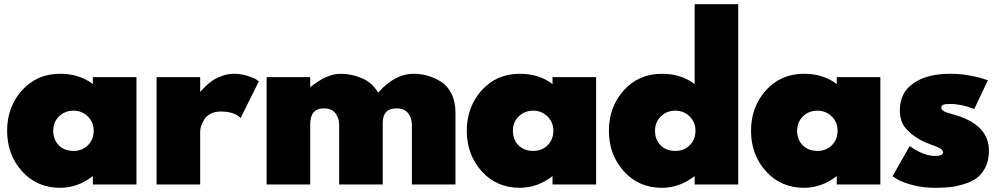

<svg xmlns="http://www.w3.org/2000/svg" viewBox="-20 -880 4759 916"><path d="M267 -528Q359 -528 423 -479V-512H631V0H423V-40Q351 16 267 16Q156 16 85 -63Q14 -142 14 -256Q14 -370 85 -449Q156 -528 267 -528ZM331 -160Q373 -160 400 -187.5Q427 -215 427 -256Q427 -297 399 -324.5Q371 -352 331 -352Q290 -352 262 -325Q234 -298 234 -256Q234 -214 260.5 -187Q287 -160 331 -160Z M727 -512H935V-440Q937 -444 942 -449.5Q947 -455 963 -470.5Q979 -486 996.5 -497.5Q1014 -509 1041 -518.5Q1068 -528 1096 -528Q1128 -528 1158 -519Q1188 -510 1202 -501L1215 -492L1128 -317Q1098 -348 1032 -348Q1006 -348 986.5 -338Q967 -328 958 -315.5Q949 -303 943 -287.5Q937 -272 936 -264Q935 -256 935 -251V0H727Z M1252 -512H1460V-464Q1539 -528 1605 -528Q1658 -528 1707.5 -506.5Q1757 -485 1784 -438Q1864 -528 1952 -528Q1987 -528 2019.5 -519Q2052 -510 2083.5 -490.5Q2115 -471 2134 -432.5Q2153 -394 2153 -342V0H1945V-286Q1945 -317 1927 -340Q1909 -363 1872 -363Q1806 -363 1806 -294V0H1598V-286Q1598 -317 1580 -340Q1562 -363 1525 -363Q1460 -363 1460 -287V0H1252Z M2460 -528Q2552 -528 2616 -479V-512H2824V0H2616V-40Q2544 16 2460 16Q2349 16 2278 -63Q2207 -142 2207 -256Q2207 -370 2278 -449Q2349 -528 2460 -528ZM2524 -160Q2566 -160 2593 -187.5Q2620 -215 2620 -256Q2620 -297 2592 -324.5Q2564 -352 2524 -352Q2483 -352 2455 -325Q2427 -298 2427 -256Q2427 -214 2453.5 -187Q2480 -160 2524 -160Z M3138 -528Q3230 -528 3294 -479V-860H3502V0H3294V-40Q3222 16 3138 16Q3027 16 2956 -63Q2885 -142 2885 -256Q2885 -370 2956 -449Q3027 -528 3138 -528ZM3202 -160Q3244 -160 3271 -187.5Q3298 -215 3298 -256Q3298 -297 3270 -324.5Q3242 -352 3202 -352Q3161 -352 3133 -325Q3105 -298 3105 -256Q3105 -214 3131.5 -187Q3158 -160 3202 -160Z M3816 -528Q3908 -528 3972 -479V-512H4180V0H3972V-40Q3900 16 3816 16Q3705 16 3634 -63Q3563 -142 3563 -256Q3563 -370 3634 -449Q3705 -528 3816 -528ZM3880 -160Q3922 -160 3949 -187.5Q3976 -215 3976 -256Q3976 -297 3948 -324.5Q3920 -352 3880 -352Q3839 -352 3811 -325Q3783 -298 3783 -256Q3783 -214 3809.5 -187Q3836 -160 3880 -160Z M4513 -528Q4560 -528 4605 -520Q4650 -512 4671 -504L4693 -497L4628 -360Q4567 -384 4513 -384Q4488 -384 4479.5 -380Q4471 -376 4471 -367Q4471 -363 4472.5 -359.5Q4474 -356 4478 -353Q4482 -350 4485.5 -348Q4489 -346 4496.5 -343.5Q4504 -341 4509.5 -339.5Q4515 -338 4525 -335Q4535 -332 4542 -330Q4698 -282 4698 -161Q4698 -115 4681 -81.5Q4664 -48 4639 -30Q4614 -12 4577 -1Q4540 10 4509 13Q4478 16 4440 16Q4381 16 4330.5 2Q4280 -12 4259 -26L4238 -39L4320 -183Q4387 -136 4441 -136Q4479 -136 4479 -153Q4479 -165 4465 -172.5Q4451 -180 4421 -190.5Q4391 -201 4370 -213Q4324 -239 4298.5 -271Q4273 -303 4273 -355Q4273 -438 4338 -483Q4403 -528 4513 -528Z"/></svg>

Font: Spartan MB
Style: Regular
Weight: 900
Designer: Matt Bailey
Foundry: Matt Bailey
Version: Version 001.001